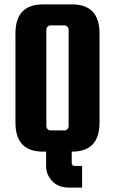

<svg xmlns="http://www.w3.org/2000/svg" viewBox="-20 -677 515 870"><path d="M307 -657Q431 -657 431 -525V-122Q431 10 307 10H305V60Q305 75 320 75H352V173H293Q244 173 216.5 143.5Q189 114 189 77V10H174Q50 10 50 -122V-525Q50 -657 174 -657ZM190 -542V-106Q190 -98 195.5 -92Q201 -86 209 -86H272Q280 -86 285.5 -92Q291 -98 291 -106V-542Q291 -550 285.5 -556Q280 -562 272 -562H209Q201 -562 195.5 -556Q190 -550 190 -542Z"/></svg>

Font: Squada One
Style: Regular
Weight: 400
Designer: Joe Prince
Foundry: Joe Prince
Version: Version 1.001